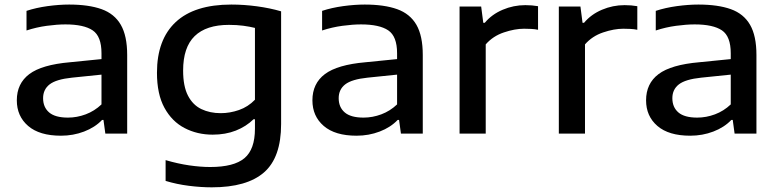

<svg xmlns="http://www.w3.org/2000/svg" viewBox="-20 -572 3334 822"><path d="M241 9Q149 9 100.5 -32.8Q52 -74.5 52 -142.5Q52 -214.5 105.5 -254.8Q159 -295 279.5 -305.5L414.5 -319V-344Q414.5 -416.5 376.8 -442Q339 -467.5 260 -467.5Q225 -467.5 180.5 -461.5Q136 -455.5 93.5 -441.5V-525.5Q134.5 -539 183.8 -545.8Q233 -552.5 276 -552.5Q359.5 -552.5 414.8 -532.8Q470 -513 497.2 -465.8Q524.5 -418.5 524.5 -336.5V0H431L423 -58.5H417Q386.5 -26.5 340 -8.8Q293.5 9 241 9ZM164.5 -151.5Q164.5 -113 190.2 -90.8Q216 -68.5 271 -68.5Q309.5 -68.5 347 -82.5Q384.5 -96.5 414.5 -125V-252.5L288 -239.5Q220.5 -232.5 192.5 -210.8Q164.5 -189 164.5 -151.5Z M886.5 230Q840 230 788.5 223.5Q737 217 689 202.5V113.5Q742 129 790.2 136Q838.5 143 880 143Q981.5 143 1026.5 105.2Q1071.5 67.5 1071.5 -21V-61.5H1065.5Q1034 -30.5 989.8 -13Q945.5 4.5 890.5 4.5Q824.5 4.5 770.2 -23.8Q716 -52 684 -110.5Q652 -169 652 -260.5Q652 -402.5 732.2 -477.5Q812.5 -552.5 970.5 -552.5Q1024.5 -552.5 1080 -545Q1135.5 -537.5 1183.5 -523.5V-41Q1183.5 102.5 1110.2 166.2Q1037 230 886.5 230ZM925 -87.5Q964.5 -87.5 1003.2 -101Q1042 -114.5 1071.5 -145V-452.5Q1049.5 -458 1021.5 -461.8Q993.5 -465.5 960 -465.5Q863 -465.5 813.5 -417.5Q764 -369.5 764 -270Q764 -202.5 784.8 -162.5Q805.5 -122.5 842 -105Q878.5 -87.5 925 -87.5Z M1506.5 9Q1414.5 9 1366 -32.8Q1317.5 -74.5 1317.5 -142.5Q1317.5 -214.5 1371 -254.8Q1424.5 -295 1545 -305.5L1680 -319V-344Q1680 -416.5 1642.2 -442Q1604.5 -467.5 1525.5 -467.5Q1490.5 -467.5 1446 -461.5Q1401.5 -455.5 1359 -441.5V-525.5Q1400 -539 1449.2 -545.8Q1498.5 -552.5 1541.5 -552.5Q1625 -552.5 1680.2 -532.8Q1735.5 -513 1762.8 -465.8Q1790 -418.5 1790 -336.5V0H1696.5L1688.5 -58.5H1682.5Q1652 -26.5 1605.5 -8.8Q1559 9 1506.5 9ZM1430 -151.5Q1430 -113 1455.8 -90.8Q1481.5 -68.5 1536.5 -68.5Q1575 -68.5 1612.5 -82.5Q1650 -96.5 1680 -125V-252.5L1553.5 -239.5Q1486 -232.5 1458 -210.8Q1430 -189 1430 -151.5Z M1947.5 0V-544H2040L2049 -474.5H2055.5Q2085.5 -510.5 2132 -530.2Q2178.5 -550 2229 -550Q2258 -550 2283.5 -545.5V-444.5Q2269.5 -447.5 2254 -448.2Q2238.5 -449 2223.5 -449Q2184 -449 2137.2 -433.2Q2090.5 -417.5 2059.5 -382V0Z M2372.5 0V-544H2465L2474 -474.5H2480.5Q2510.5 -510.5 2557 -530.2Q2603.5 -550 2654 -550Q2683 -550 2708.5 -545.5V-444.5Q2694.5 -447.5 2679 -448.2Q2663.5 -449 2648.5 -449Q2609 -449 2562.2 -433.2Q2515.5 -417.5 2484.5 -382V0Z M2935 9Q2843 9 2794.5 -32.8Q2746 -74.5 2746 -142.5Q2746 -214.5 2799.5 -254.8Q2853 -295 2973.5 -305.5L3108.5 -319V-344Q3108.5 -416.5 3070.8 -442Q3033 -467.5 2954 -467.5Q2919 -467.5 2874.5 -461.5Q2830 -455.5 2787.5 -441.5V-525.5Q2828.5 -539 2877.8 -545.8Q2927 -552.5 2970 -552.5Q3053.5 -552.5 3108.8 -532.8Q3164 -513 3191.2 -465.8Q3218.5 -418.5 3218.5 -336.5V0H3125L3117 -58.5H3111Q3080.5 -26.5 3034 -8.8Q2987.5 9 2935 9ZM2858.5 -151.5Q2858.5 -113 2884.2 -90.8Q2910 -68.5 2965 -68.5Q3003.5 -68.5 3041 -82.5Q3078.5 -96.5 3108.5 -125V-252.5L2982 -239.5Q2914.5 -232.5 2886.5 -210.8Q2858.5 -189 2858.5 -151.5Z"/></svg>

Font: Encode Sans Expanded Expanded Medium
Style: Regular
Weight: 500
Width: 7
Designer: Multiple Designers
Foundry: Impallari Type
Version: Version 3.000; ttfautohint (v1.8.3) -l 8 -r 50 -G 200 -x 14 